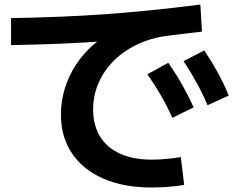

<svg xmlns="http://www.w3.org/2000/svg" viewBox="-20 -782 1040 852"><path d="M652 50Q528 50 437.8 10.3Q347.7 -29.3 299 -102Q250.4 -174.7 250.4 -273.3Q250.4 -332.7 267.7 -389.4Q285 -446 317.7 -495.7Q350.4 -545.4 395.2 -584.1Q440.1 -622.7 494.4 -646.7L503.8 -603.7Q426.1 -597.7 349.7 -593.2Q273.4 -588.7 194.4 -586Q115.4 -583.4 29 -581.7V-701.7Q141.7 -703.7 242.8 -707.7Q344 -711.7 442.7 -718.7Q541.3 -725.7 645.8 -736.2Q750.3 -746.7 869 -761.7L876.3 -641.7Q839.7 -637.7 805.2 -633.4Q770.7 -629 736 -625Q660.3 -616.7 597.3 -588.5Q534.3 -560.4 488.6 -516Q443 -471.7 418.1 -415.7Q393.3 -359.7 393.3 -295.7Q393.3 -227 423.6 -177Q454 -127 512.1 -100.3Q570.3 -73.6 653.3 -73.6Q674 -73.6 697.3 -75.1Q720.7 -76.6 743.3 -79.3Q766 -81.9 782.3 -84.9L797.3 38.3Q779.7 41.7 755 44.3Q730.3 47 703.7 48.5Q677 50 652 50ZM745 -259Q721.7 -310.7 695 -357Q668.4 -403.4 634 -452.4L726.7 -503.3Q761 -454.3 788 -406.7Q815 -359 839.3 -305.7ZM901 -315Q878.7 -367.4 852.9 -414.4Q827 -461.4 794.7 -510.7L886.3 -558.3Q919.7 -508.7 946.2 -460.5Q972.7 -412.4 995 -358Z"/></svg>

Font: M PLUS 2 Thin
Style: Regular
Weight: 100
Designer: Coji Morishita
Foundry: UNDERFOREST DESIGN
Version: Version 1.001